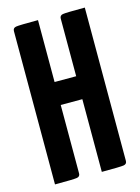

<svg xmlns="http://www.w3.org/2000/svg" viewBox="-109 -762 599 824"><g transform="rotate(-15 191.0 -350.0)"><path d="M351 -20V-19Q351 -5 337 -2.5Q323 0 239 0V-323H143V-20V-19Q143 -5 129 -2.5Q115 0 31 0V-680V-681Q31 -695 45 -697.5Q59 -700 143 -700V-425H239V-680V-681Q239 -695 253 -697.5Q267 -700 351 -700Z"/></g></svg>

Font: Yanone Kaffeesatz Bold
Style: Regular
Weight: 700
Designer: Yanone (Cyrillic: Daniel Pouzeot)
Foundry: Yanone
Version: Version 1.003;PS 001.003;hotconv 1.0.88;makeotf.lib2.5.64775